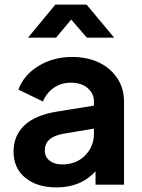

<svg xmlns="http://www.w3.org/2000/svg" viewBox="-20 -804 620 836"><path d="M226 12Q332 12 396 -58V0H520V-362Q520 -419 491 -463Q462 -507 411.5 -531.5Q361 -556 294 -556Q212 -556 148 -517Q84 -478 60 -414L167 -362Q182 -399 214 -421.5Q246 -444 289 -444Q334 -444 361.5 -420.5Q389 -397 389 -362V-344L227 -318Q131 -302 85 -257Q39 -212 39 -144Q39 -72 90 -30Q141 12 226 12ZM175 -149Q175 -206 252 -221L389 -244V-222Q389 -166 350.5 -127Q312 -88 250 -88Q217 -88 196 -104.5Q175 -121 175 -149ZM102 -640H224L290 -719L358 -640H477L357 -784H221Z"/></svg>

Font: Plus Jakarta Sans
Style: Bold
Weight: 700
Designer: Gumpita Rahayu
Foundry: Tokotype
Version: Version 2.004; ttfautohint (v1.8.3)